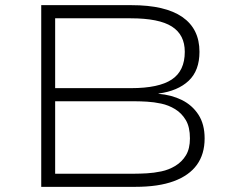

<svg xmlns="http://www.w3.org/2000/svg" viewBox="-20 -725 918 745"><path d="M140 0V-705H490Q621 -705 687.5 -659Q754 -613 754 -524Q754 -451 712 -411.5Q670 -372 595 -362V-361Q645 -357 685.5 -337Q726 -317 750 -280Q774 -243 774 -188Q774 -127 744 -85.5Q714 -44 654.5 -22Q595 0 505 0ZM194 -51H504Q523 -51 550 -52.5Q577 -54 606 -60Q635 -66 660.5 -81.5Q686 -97 701.5 -122.5Q717 -148 717 -188Q717 -232 701 -259Q685 -286 659.5 -301.5Q634 -317 605.5 -323Q577 -329 550.5 -330.5Q524 -332 507 -332H194ZM194 -383H489Q596 -383 646.5 -416.5Q697 -450 697 -524Q697 -590 647 -622Q597 -654 487 -654H194Z"/></svg>

Font: Nunito Sans 7pt Expanded ExtraLight
Style: Regular
Weight: 250
Width: 7
Designer: Vernon Adams
Foundry: Vernon Adams
Version: Version 3.101;gftools[0.9.27]